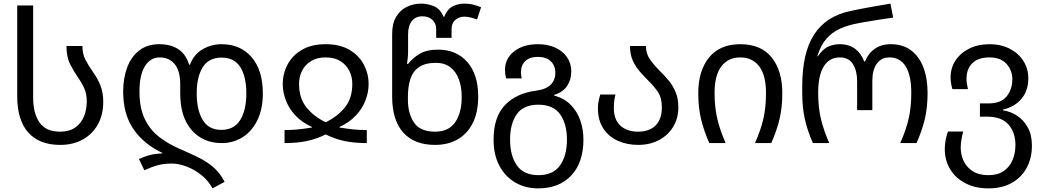

<svg xmlns="http://www.w3.org/2000/svg" viewBox="-20 -790 5767 1060"><path d="M312 10Q197 10 136 -58.5Q75 -127 75 -259V-760H163V-250Q163 -165 198 -114Q233 -63 312 -63Q362 -63 394.5 -85.5Q427 -108 443 -146Q459 -184 459 -231Q459 -272 445.5 -302Q432 -332 412 -360Q388 -395 367.5 -435Q347 -475 347 -536H435Q435 -491 453 -457.5Q471 -424 495 -390Q518 -358 534 -319.5Q550 -281 550 -228Q550 -156 520 -102.5Q490 -49 436.5 -19.5Q383 10 312 10Z M1153 250Q1131 208 1092.5 177Q1054 146 1010.5 129.5Q967 113 928 113Q886 113 852 122Q818 131 777 150L747 88Q770 77 800 68Q830 59 876 57V54Q773 5 716.5 -77.5Q660 -160 660 -284Q660 -359 682.5 -418.5Q705 -478 749.5 -512Q794 -546 859 -546Q923 -546 965 -518Q1007 -490 1024 -433H1029Q1050 -490 1098.5 -518Q1147 -546 1203 -546Q1307 -546 1369 -474.5Q1431 -403 1431 -274Q1431 -188 1401 -126.5Q1371 -65 1319.5 -32.5Q1268 0 1204 0Q1101 0 1038 -72Q975 -144 975 -274V-323Q975 -400 944 -436.5Q913 -473 862 -473Q810 -473 780 -424.5Q750 -376 750 -286Q750 -191 780.5 -130.5Q811 -70 860.5 -32.5Q910 5 968 30Q1026 55 1074 78.5Q1122 102 1158.5 133.5Q1195 165 1220 214ZM1202 -73Q1273 -73 1306.5 -128Q1340 -183 1340 -274Q1340 -366 1307 -419Q1274 -472 1203 -472Q1133 -472 1099.5 -419Q1066 -366 1066 -274Q1066 -183 1099 -128Q1132 -73 1202 -73Z M1551 0V-72Q1591 -72 1625 -75.5Q1659 -79 1702 -86V-89Q1649 -113 1613 -150.5Q1577 -188 1559 -234Q1541 -280 1541 -326Q1541 -383 1567.5 -433.5Q1594 -484 1647 -515Q1700 -546 1778 -546Q1856 -546 1909 -515Q1962 -484 1988.5 -433.5Q2015 -383 2015 -326Q2015 -280 1997 -234Q1979 -188 1943 -150.5Q1907 -113 1854 -89V-86Q1898 -79 1931.5 -75.5Q1965 -72 2005 -72V0Q1936 0 1881.5 -11.5Q1827 -23 1778 -48Q1729 -23 1674.5 -11.5Q1620 0 1551 0ZM1778 -115Q1844 -147 1884.5 -197.5Q1925 -248 1925 -327Q1925 -367 1908 -400Q1891 -433 1858.5 -453Q1826 -473 1778 -473Q1730 -473 1697.5 -453Q1665 -433 1648 -400Q1631 -367 1631 -327Q1631 -248 1671.5 -197.5Q1712 -147 1778 -115Z M2382 10Q2267 10 2206 -58.5Q2145 -127 2145 -257V-603Q2145 -660 2167 -697Q2189 -734 2225.5 -752Q2262 -770 2305 -770Q2340 -770 2375 -756Q2410 -742 2429 -697H2432Q2451 -742 2481 -756Q2511 -770 2542 -770Q2571 -770 2594 -764Q2617 -758 2636 -750L2614 -683Q2598 -688 2580 -693Q2562 -698 2543 -698Q2516 -698 2494.5 -680.5Q2473 -663 2473 -629V-581H2388V-629Q2388 -661 2367 -680.5Q2346 -700 2312 -700Q2275 -700 2254 -674Q2233 -648 2233 -601V-505Q2233 -489 2231 -468.5Q2229 -448 2227 -437H2233Q2258 -470 2297.5 -493Q2337 -516 2399 -516Q2499 -516 2559.5 -448Q2620 -380 2620 -257Q2620 -170 2590 -110.5Q2560 -51 2506.5 -20.5Q2453 10 2382 10ZM2382 -63Q2457 -63 2493 -115Q2529 -167 2529 -255Q2529 -309 2513.5 -351.5Q2498 -394 2466.5 -418.5Q2435 -443 2387 -443Q2328 -443 2294 -420Q2260 -397 2246 -355Q2232 -313 2232 -256V-240Q2232 -163 2266 -113Q2300 -63 2382 -63Z M2951 250Q2880 250 2824.5 217.5Q2769 185 2737 125Q2705 65 2705 -19Q2705 -144 2767.5 -209.5Q2830 -275 2938 -289Q2996 -297 3021 -323Q3046 -349 3046 -388Q3046 -427 3021 -451.5Q2996 -476 2950 -476Q2904 -476 2880 -453Q2856 -430 2856 -390Q2856 -383 2857.5 -374.5Q2859 -366 2860 -357H2774Q2768 -381 2768 -404Q2768 -466 2818 -506Q2868 -546 2950 -546Q3004 -546 3045.5 -527Q3087 -508 3110.5 -474Q3134 -440 3134 -396Q3134 -350 3111 -315.5Q3088 -281 3039 -266V-263Q3096 -247 3131.5 -210.5Q3167 -174 3184 -124.5Q3201 -75 3201 -19Q3201 107 3134 178.5Q3067 250 2951 250ZM2953 177Q3034 177 3072 123Q3110 69 3110 -19Q3110 -107 3072 -159.5Q3034 -212 2952 -212Q2870 -212 2833 -159.5Q2796 -107 2796 -19Q2796 69 2833.5 123Q2871 177 2953 177Z M3503 10Q3441 10 3390.5 -13Q3340 -36 3310.5 -81Q3281 -126 3281 -193Q3281 -215 3285.5 -235.5Q3290 -256 3294 -268H3378Q3374 -255 3371.5 -235.5Q3369 -216 3369 -193Q3369 -129 3405.5 -96Q3442 -63 3503 -63Q3564 -63 3599 -97Q3634 -131 3634 -198Q3634 -250 3612 -282.5Q3590 -315 3561 -343Q3537 -367 3513.5 -393.5Q3490 -420 3474 -454.5Q3458 -489 3458 -536H3546Q3546 -493 3569.5 -460.5Q3593 -428 3624 -397Q3649 -373 3672 -345Q3695 -317 3710 -281.5Q3725 -246 3725 -198Q3725 -136 3696 -89Q3667 -42 3617 -16Q3567 10 3503 10Z M3896 0Q3865 -70 3850 -134Q3835 -198 3835 -276Q3835 -399 3894.5 -472.5Q3954 -546 4067 -546Q4182 -546 4240.5 -472.5Q4299 -399 4299 -276Q4299 -198 4284 -134Q4269 -70 4238 0H4148Q4180 -71 4194.5 -134.5Q4209 -198 4209 -277Q4209 -374 4171.5 -423.5Q4134 -473 4067 -473Q4000 -473 3962.5 -423.5Q3925 -374 3925 -277Q3925 -198 3940 -134.5Q3955 -71 3986 0Z M4468 0Q4437 -70 4423 -134Q4409 -198 4409 -276V-314Q4409 -499 4475 -600Q4541 -701 4674 -729Q4730 -741 4786 -751Q4842 -761 4896 -770L4911 -693Q4876 -688 4834.5 -681.5Q4793 -675 4755 -668.5Q4717 -662 4691 -656Q4650 -647 4611 -628.5Q4572 -610 4541.5 -575Q4511 -540 4492 -479H4495Q4524 -521 4554 -533.5Q4584 -546 4616 -546Q4667 -546 4701 -520.5Q4735 -495 4751 -451H4756Q4773 -495 4809 -520.5Q4845 -546 4898 -546Q4965 -546 5010 -512Q5055 -478 5078 -417.5Q5101 -357 5101 -276Q5101 -198 5086 -134Q5071 -70 5040 0H4950Q4982 -71 4996.5 -134.5Q5011 -198 5011 -277Q5011 -374 4980 -423.5Q4949 -473 4891 -473Q4846 -473 4821 -439Q4796 -405 4796 -343V-182H4712V-343Q4712 -399 4689 -436Q4666 -473 4616 -473Q4559 -473 4528 -423.5Q4497 -374 4497 -277Q4497 -198 4512 -134.5Q4527 -71 4558 0Z M5437 250Q5364 250 5309.5 221.5Q5255 193 5225.5 144Q5196 95 5196 33Q5196 4 5201.5 -21.5Q5207 -47 5214 -64H5298Q5293 -48 5288.5 -22.5Q5284 3 5284 25Q5284 64 5300 98.5Q5316 133 5350 155Q5384 177 5437 177Q5488 177 5521 154.5Q5554 132 5570 94Q5586 56 5586 10Q5586 -58 5548 -102Q5510 -146 5429 -146H5390V-219H5436Q5507 -219 5538 -258.5Q5569 -298 5569 -352Q5569 -401 5537 -437Q5505 -473 5443 -473Q5381 -473 5348.5 -441.5Q5316 -410 5316 -355Q5316 -342 5318 -328Q5320 -314 5324 -298H5238Q5233 -315 5230.5 -331Q5228 -347 5228 -362Q5228 -415 5255.5 -456.5Q5283 -498 5331.5 -522Q5380 -546 5443 -546Q5506 -546 5554.5 -521Q5603 -496 5630 -453.5Q5657 -411 5657 -358Q5657 -288 5618.5 -243.5Q5580 -199 5517 -185V-181Q5559 -175 5595.5 -151Q5632 -127 5654.5 -86Q5677 -45 5677 14Q5677 85 5647 138.5Q5617 192 5563.5 221Q5510 250 5437 250Z"/></svg>

Font: Noto Sans Living
Style: Regular
Weight: 400
Designer: Monotype Design Team
Foundry: Monotype Imaging Inc.
Version: Version 2.013; ttfautohint (v1.8.4.7-5d5b)